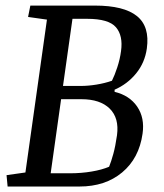

<svg xmlns="http://www.w3.org/2000/svg" viewBox="-20 -681 598 701"><path d="M7.8 0 3.9 -41.5 72.8 -51.3 151.4 -609.4 82.5 -619.1 90.8 -660.6H326.7Q432.6 -660.6 480 -622.3Q527.3 -584 516.1 -503.9Q508.8 -452.1 477.1 -413.1Q445.3 -374 398.4 -353.5V-345.7Q453.1 -332.5 481 -291.5Q508.8 -250.5 500.5 -192.9Q487.8 -103 426 -51.5Q364.3 0 270 0ZM234.4 -48.3Q276.9 -48.3 314.5 -54.7Q352.1 -61 378.4 -72.3Q386.2 -91.8 393.8 -119.4Q401.4 -147 407.2 -187.5Q415.5 -250 380.6 -284.4Q345.7 -318.8 277.3 -318.8H203.1L165 -48.3ZM274.9 -367.2Q301.8 -367.2 332 -372.1Q362.3 -377 388.7 -386.2Q398.4 -405.3 408.2 -435.1Q418 -464.8 421.9 -494.6Q429.7 -550.8 403.3 -581.5Q377 -612.3 298.3 -612.3H244.6L210 -367.2Z"/></svg>

Font: Noticia Text
Style: Italic
Weight: 400
Italic angle: -8°
Designer: JM Sole
Foundry: JM Sole
Version: Version 1.003